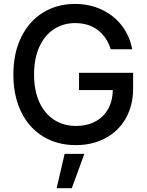

<svg xmlns="http://www.w3.org/2000/svg" viewBox="-20 -737 757 988"><path d="M366.2 -618.2Q306.2 -618.2 258.1 -587.2Q210 -556.2 182.6 -496.3Q155.3 -436.5 155.3 -353.5Q155.3 -270 182.9 -210.4Q210.4 -150.9 259.3 -119.9Q308.1 -88.9 371.1 -88.9Q427.2 -88.9 469.7 -111.3Q512.2 -133.8 535.9 -175.5Q559.6 -217.3 560.5 -273.4H386.7V-362.3H665V-282.2Q665 -194.3 627.4 -128.2Q589.8 -62 522.7 -26.1Q455.6 9.8 370.1 9.8Q274.9 9.8 202.1 -34.4Q129.4 -78.6 89.1 -160.9Q48.8 -243.2 48.8 -353.5Q48.8 -463.9 89.4 -546.1Q129.9 -628.4 201.9 -672.6Q273.9 -716.8 365.2 -716.8Q440.9 -716.8 503.7 -687.3Q566.4 -657.7 607.2 -604.7Q647.9 -551.8 660.2 -483.4H549.8Q529.8 -547.4 482.7 -582.8Q435.5 -618.2 366.2 -618.2ZM312.5 54.7H414.1L349.6 231.4H271.5Z"/></svg>

Font: Pretendard Std Medium
Style: Regular
Weight: 500
Designer: Base glyphs from Inter by Rasmus Andersson; Hangeul glyphs from Noto Sans CJK(Source Han Sans) by Jang Soo-young and Kan
Foundry: Kil Hyung-jin
Version: Version 1.309